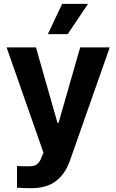

<svg xmlns="http://www.w3.org/2000/svg" viewBox="-20 -776 603 995"><path d="M68.1 196.7V83.9L92.6 85.5Q107.6 85.9 126.8 85.9Q144.5 85.9 156.1 82.9Q167.8 79.9 178.1 69.2Q188.4 58.5 196.1 37.3L205.1 15L14.3 -530.3H166.4L277.7 -139.8H283.6L395.5 -530.3H548.7L341.8 57.9Q317.8 125.5 269.9 162.4Q222 199.2 141.5 199.2Q99 199.2 68.1 196.7ZM302.1 -756.1H436.4L330.8 -599.2H228.1Z"/></svg>

Font: WEMIX Pretendard Variable
Style: Regular
Weight: 400
Designer: Base glyphs from Inter by Rasmus Andersson; Hangeul glyphs from Noto Sans CJK(Source Han Sans) by Jang Soo-young and Kan
Foundry: Kil Hyung-jin
Version: Version 1.000;Glyphs 3.2 (3208)